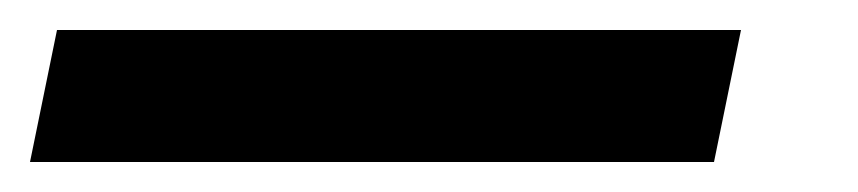

<svg xmlns="http://www.w3.org/2000/svg" viewBox="-72 36 572 128"><path d="M-52 144H404L422 56H-34Z"/></svg>

Font: Source Sans Pro Black
Style: Italic
Weight: 900
Italic angle: -11°
Designer: Paul D. Hunt
Foundry: Adobe Systems Incorporated
Version: Version 3.006;hotconv 1.0.111;makeotfexe 2.5.65597